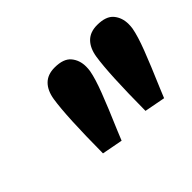

<svg xmlns="http://www.w3.org/2000/svg" viewBox="-72 -912 627 627"><g transform="rotate(-45 241.5 -598.0)"><path d="M137.2 -688.5Q142.6 -722.7 161.1 -741.2Q179.7 -759.8 211.9 -759.8Q252.9 -759.8 270 -739.3Q287.1 -718.8 287.1 -689Q287.1 -679.2 285.6 -669.4Q280.3 -640.1 262 -592.3Q243.7 -544.4 211.4 -469.2L197.8 -436L125.5 -449.7Q126.5 -620.1 137.2 -688.5ZM333.5 -688.5Q338.9 -722.7 357.4 -741.2Q376 -759.8 408.2 -759.8Q449.2 -759.8 466.3 -739.3Q483.4 -718.8 483.4 -689Q483.4 -679.2 481.9 -669.4Q476.6 -640.1 458.3 -592.3Q439.9 -544.4 407.7 -469.2L394 -436L321.8 -449.7Q322.8 -620.1 333.5 -688.5Z"/></g></svg>

Font: Reddit Sans Vanilla ExtraBold
Style: Italic
Weight: 800
Italic angle: -11.25°
Designer: Stephen Hutchings
Version: Version 1.013